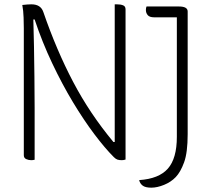

<svg xmlns="http://www.w3.org/2000/svg" viewBox="-20 -730 990 887"><path d="M140 8Q132 10 124 10Q112 10 101 5Q90 0 90 -13V-600Q90 -617 89 -649Q88 -681 83 -707Q109 -710 125 -710Q168 -710 180 -675Q241 -498 318 -351.5Q395 -205 504 -74H510V-710H520Q537 -710 548.5 -705.5Q560 -701 560 -687V7Q551 10 543 10Q531 10 523 7.5Q515 5 506 -4Q465 -45 416 -110Q367 -175 317 -258Q267 -341 221 -438Q175 -535 140 -640H134Q136 -584 137 -516Q138 -448 139 -375.5Q140 -303 140 -232Q140 -161 140 -98ZM623 102Q714 96 755.5 49Q797 2 797 -98V-650H692Q671 -650 662.5 -660Q654 -670 654 -684Q654 -694 657 -700H807Q847 -700 847 -677V-110Q847 -25 830.5 20Q814 65 792 88Q770 111 738 124Q706 137 679 137Q651 137 638.5 127Q626 117 623 102Z"/></svg>

Font: Recursive Sn Csl St Lt
Style: Regular
Weight: 300
Version: Version 1.079;hotconv 1.0.112;makeotfexe 2.5.65598; ttfautoh